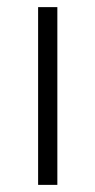

<svg xmlns="http://www.w3.org/2000/svg" viewBox="-20 -519 268 539"><path d="M87 -499H141V0H87Z"/></svg>

Font: Bai Jamjuree Light
Style: Regular
Weight: 300
Designer: Katatrad Aksorn Co.,Ltd.
Foundry: Cadson Demak Co.,Ltd.
Version: Version 1.000; ttfautohint (v1.6)